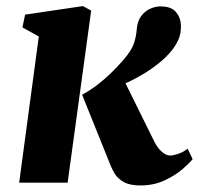

<svg xmlns="http://www.w3.org/2000/svg" viewBox="-20 -586 638 616"><path d="M41.5 0 104.5 -469 52 -498 60.5 -539 246 -566.5 272.5 -552 197 0ZM430.5 9Q396 9 377 -2Q358 -13 349.2 -27.2Q340.5 -41.5 336.5 -51L243.5 -282Q270.5 -297 293.2 -314.5Q316 -332 336 -351.5Q356 -371 374 -391.5Q402 -423.5 409.5 -446.2Q417 -469 418.5 -490Q420.5 -518 433 -534.5Q445.5 -551 462.2 -558.2Q479 -565.5 494.5 -565.5Q530 -565.5 545 -547Q560 -528.5 560.5 -504Q561 -477 551.8 -457.5Q542.5 -438 531.5 -424.5Q514.5 -403.5 491.5 -384.8Q468.5 -366 442.5 -350.2Q416.5 -334.5 390.5 -322.2Q364.5 -310 341 -301L366 -352.5L475 -132Q486 -110 499.8 -98.5Q513.5 -87 526 -87Q535.5 -87 552 -92.5Q568.5 -98 582 -109L598 -75.5Q589 -63.5 565.5 -43.2Q542 -23 507.5 -7Q473 9 430.5 9Z"/></svg>

Font: Merriweather 24pt Black
Style: Italic
Weight: 900
Italic angle: -7.8°
Designer: Eben Sorkin
Foundry: Eben Sorkin
Version: Version 2.101